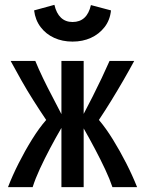

<svg xmlns="http://www.w3.org/2000/svg" viewBox="-20 -774 600 794"><path d="M13 0Q31 -47 57 -98.5Q83 -150 112.5 -197.5Q142 -245 171 -278Q144 -318 118 -359Q92 -400 68.5 -441.5Q45 -483 24 -522H126Q139 -490 158 -450.5Q177 -411 197.5 -372.5Q218 -334 234 -302V-522H326V-303Q343 -335 362.5 -373.5Q382 -412 400.5 -451Q419 -490 433 -522H535Q514 -483 490 -441.5Q466 -400 440.5 -358.5Q415 -317 389 -278Q418 -244 447 -197Q476 -150 502 -99Q528 -48 547 0H445Q434 -33 415 -73.5Q396 -114 373 -157.5Q350 -201 326 -243V0H234V-245Q210 -204 187 -160.5Q164 -117 145 -76Q126 -35 115 0ZM280 -602Q238 -602 204 -617.5Q170 -633 148 -662Q126 -691 121 -731L205 -754Q213 -719 232 -701Q251 -683 280 -683Q310 -683 329 -700.5Q348 -718 356 -753L439 -731Q435 -691 412.5 -662Q390 -633 356 -617.5Q322 -602 280 -602Z"/></svg>

Font: Ubuntu Sans Mono Medium
Style: Regular
Weight: 500
Monospace: yes
Designer: Dalton Maag Ltd
Foundry: Dalton Maag Ltd
Version: Version 1.006